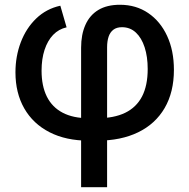

<svg xmlns="http://www.w3.org/2000/svg" viewBox="-20 -570 783 794"><path d="M315.4 204.1V-372.6Q315.4 -427.2 333.3 -467.3Q351.1 -507.3 386.7 -528.8Q422.4 -550.3 476.1 -550.3Q542.5 -550.3 592.8 -516.1Q643.1 -481.9 671.1 -421.4Q699.2 -360.8 699.2 -281.2Q699.2 -189 660.9 -123.3Q622.6 -57.6 551.3 -22.9Q480 11.7 382.3 11.7H346.7Q252.9 11.7 184.8 -23.2Q116.7 -58.1 80.3 -121.8Q43.9 -185.5 43.9 -271Q43.9 -336.9 65.9 -395Q87.9 -453.1 129.6 -493.4Q171.4 -533.7 229.5 -546.4L255.4 -457Q222.7 -449.7 199.7 -425.8Q176.8 -401.9 164.3 -364Q151.9 -326.2 151.9 -277.8Q151.9 -214.4 173.8 -170.4Q195.8 -126.5 239.3 -103.8Q282.7 -81.1 346.7 -81.1H382.3Q451.2 -81.1 497.6 -103.5Q543.9 -126 567.4 -171.1Q590.8 -216.3 590.8 -284.7Q590.8 -335.4 578.1 -374.5Q565.4 -413.6 541.7 -435.5Q518.1 -457.5 484.4 -457.5Q462.4 -457.5 448.7 -447Q435.1 -436.5 429 -418Q422.9 -399.4 422.9 -374.5V204.1Z"/></svg>

Font: V-Inter
Style: Medium-500
Weight: 500
Designer: Rasmus Andersson
Foundry: rsms
Version: Version 4.000;git-4146feb